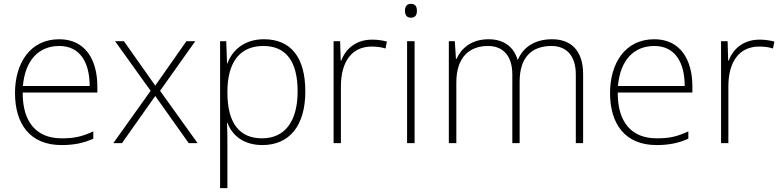

<svg xmlns="http://www.w3.org/2000/svg" viewBox="-20 -744 4061 998"><path d="M288 -540C136 -540 58 -415 58 -260C58 -100 136 10 299 10C365 10 413 0 465 -23V-61C404 -33 365 -25 300 -25C169 -25 97 -110 98 -263H486V-294C486 -434 423 -540 288 -540ZM288 -505C395 -505 446 -421 446 -297H99C111 -432 182 -505 288 -505Z M763 -272 569 0H614L787 -245L961 0H1007L812 -272L995 -530H949L787 -299L624 -530H578Z M1352 -540C1247 -540 1186 -480 1162 -414H1160L1156 -530H1124V234H1162V16C1162 -23 1162 -66 1160 -106H1162C1186 -42 1244 10 1344 10C1484 10 1567 -90 1567 -269C1567 -447 1491 -540 1352 -540ZM1349 -505C1467 -505 1527 -425 1527 -269C1527 -111 1459 -25 1342 -25C1227 -25 1162 -101 1162 -263V-269C1163 -419 1225 -505 1349 -505Z M1914 -538C1831 -538 1776 -490 1754 -429H1751L1748 -530H1714V0H1752V-295C1752 -421 1807 -502 1912 -502C1940 -502 1961 -499 1984 -492L1991 -528C1968 -534 1943 -538 1914 -538Z M2115 -724C2094 -724 2085 -709 2085 -688C2085 -667 2094 -652 2115 -652C2140 -652 2147 -667 2147 -688C2147 -709 2140 -724 2115 -724ZM2135 -530H2096V0H2135Z M2850 -540C2760 -540 2700 -499 2672 -434H2670C2650 -503 2595 -540 2520 -540C2426 -540 2376 -489 2353 -438H2350L2344 -530H2313V0H2352V-315C2352 -448 2421 -505 2517 -505C2590 -505 2643 -459 2643 -357V0H2681V-319C2681 -449 2746 -505 2847 -505C2920 -505 2973 -459 2973 -357V0H3011V-359C3011 -483 2946 -540 2850 -540Z M3381 -540C3229 -540 3151 -415 3151 -260C3151 -100 3229 10 3392 10C3458 10 3506 0 3558 -23V-61C3497 -33 3458 -25 3393 -25C3262 -25 3190 -110 3191 -263H3579V-294C3579 -434 3516 -540 3381 -540ZM3381 -505C3488 -505 3539 -421 3539 -297H3192C3204 -432 3275 -505 3381 -505Z M3928 -538C3845 -538 3790 -490 3768 -429H3765L3762 -530H3728V0H3766V-295C3766 -421 3821 -502 3926 -502C3954 -502 3975 -499 3998 -492L4005 -528C3982 -534 3957 -538 3928 -538Z"/></svg>

Font: Noto Sans Cherokee ExtraLight
Style: Regular
Weight: 200
Designer: Monotype Design Team
Foundry: Monotype Imaging Inc.
Version: Version 2.001